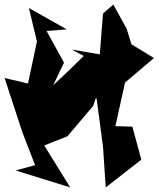

<svg xmlns="http://www.w3.org/2000/svg" viewBox="-31 -753 691 837"><path d="M418 -694 404 -516 282 -537 334 -509C265 -440 194 -374 121 -309L154 -284L248 -480L172 -618L260 -625L95 -718L130 -572L91 -389L-11 -413L67 -175L122 -33L37 -10L275 64L162 -119L263 -159L375 -291L416 -411L448 -485L349 -319L390 -324L418 -114L430 64L585 -57L546 -201L472 -203L514 -393L640 -500L542 -560L521 -628L463 -733Z"/></svg>

Font: Asimov Silicon
Style: Regular
Weight: 400
Designer: Google
Version: Version 2.000980; 2014